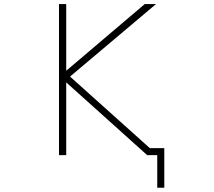

<svg xmlns="http://www.w3.org/2000/svg" viewBox="-20 -752 1040 933"><path d="M301.8 -408.2 683.6 -732.4H738.3L320.3 -379.9L708 -32.2H778.3V160.2H744.1V2H726.6H703.1H695.3L301.8 -351.6V2H266.6V-732.4H301.8Z"/></svg>

Font: GenEi Gothic M ExtraLight
Style: Regular
Weight: 200
Designer: o_tamon (Modified); [Source Han Sans]
Ryoko NISHIZUKA  (kana & ideographs); Paul D. Hunt (Latin, Greek & Cyrillic); Wenl
Version: Version 1.1a;Original Version 1.004